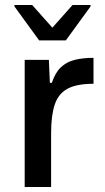

<svg xmlns="http://www.w3.org/2000/svg" viewBox="-20 -750 420 770"><path d="M79 0V-510H176L180 -418H188Q201 -458 224 -480Q247 -502 280 -510Q313 -518 355 -518V-414Q287 -414 250.5 -394Q214 -374 199.5 -330.5Q185 -287 185 -217V0ZM137 -588 38 -724V-730H109L190 -639L271 -730H343V-724L244 -588Z"/></svg>

Font: Saira Thin Medium
Style: Regular
Weight: 500
Version: Version 1.101